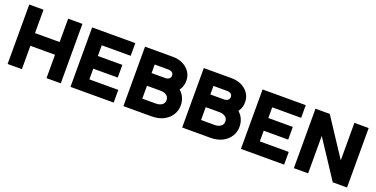

<svg xmlns="http://www.w3.org/2000/svg" viewBox="-22 -1182 3484 1778"><g transform="rotate(20 1720.0 -293.0)"><path d="M47.9 -585.9V0H188.5V-230.3H431.2V0H571.9V-585.9H431.2V-355.5H188.5V-585.9Z M1049.3 -355.5H808.1V-460.9H1093.1V-585.9H667.5V0H1093.1V-125H808.1V-230.5H1049.3Z M1656.6 -418.8Q1656.6 -468.2 1631.1 -505.7Q1605.5 -543.2 1561.8 -564.6Q1518.1 -585.9 1463.1 -585.9H1305.2V-460.9H1463.1Q1486.9 -460.9 1501.5 -450.1Q1516 -439.3 1516 -419.2Q1516 -399.5 1501.5 -388.1Q1486.9 -376.8 1463.1 -376.8V-251.8Q1521 -251.8 1564.4 -273.1Q1607.8 -294.5 1632.2 -332.3Q1656.6 -370 1656.6 -418.8ZM1329.6 -125V-251.8H1463.1Q1499.1 -251.8 1522.3 -235.6Q1545.5 -219.5 1545.5 -188.4Q1545.5 -157.4 1522.3 -141.2Q1499.1 -125 1463.1 -125ZM1189 -585.9V0H1463.1Q1534.4 0 1584.2 -25.6Q1634 -51.3 1660.1 -94.1Q1686.1 -137 1686.1 -188.4Q1686.1 -240.2 1660.1 -282.9Q1634 -325.5 1584.2 -351.1Q1534.4 -376.8 1463.1 -376.8H1329.6V-585.9Z M2235.7 -418.8Q2235.7 -468.2 2210.2 -505.7Q2184.6 -543.2 2140.9 -564.6Q2097.2 -585.9 2042.2 -585.9H1884.3V-460.9H2042.2Q2066 -460.9 2080.6 -450.1Q2095.1 -439.3 2095.1 -419.2Q2095.1 -399.5 2080.6 -388.1Q2066 -376.8 2042.2 -376.8V-251.8Q2100.1 -251.8 2143.5 -273.1Q2186.9 -294.5 2211.3 -332.3Q2235.7 -370 2235.7 -418.8ZM1908.7 -125V-251.8H2042.2Q2078.2 -251.8 2101.4 -235.6Q2124.6 -219.5 2124.6 -188.4Q2124.6 -157.4 2101.4 -141.2Q2078.2 -125 2042.2 -125ZM1768.1 -585.9V0H2042.2Q2113.5 0 2163.3 -25.6Q2213.1 -51.3 2239.2 -94.1Q2265.2 -137 2265.2 -188.4Q2265.2 -240.2 2239.2 -282.9Q2213.1 -325.5 2163.3 -351.1Q2113.5 -376.8 2042.2 -376.8H1908.7V-585.9Z M2729 -355.5H2487.8V-460.9H2772.8V-585.9H2347.2V0H2772.8V-125H2487.8V-230.5H2729Z M3009.3 -585.9H2868.7V0H3009.3V-369.1L3252.1 0H3392.7V-585.9H3252.1V-216.8Z"/></g></svg>

Font: Giphurs SC
Style: Regular
Weight: 400
Version: Version 0.920